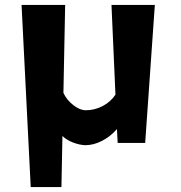

<svg xmlns="http://www.w3.org/2000/svg" viewBox="-20 -577 730 775"><path d="M67 -557H243L236 -202Q249 -174 275.5 -153Q302 -132 327 -132Q362 -132 394.5 -149Q427 -166 446 -195L430 -557H605L566 0H455L452 -56Q426 -26 392 -8.5Q358 9 325 9H323Q301 8 275.5 -1.5Q250 -11 232 -28L228 178H104Z"/></svg>

Font: Tiejili SC
Style: Regular
Weight: 400
Designer: Buernia
Foundry: Ershou Xiaoxi Press
Version: Version 1.100